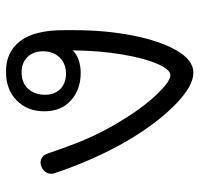

<svg xmlns="http://www.w3.org/2000/svg" viewBox="-32 -618 652 627"><g transform="rotate(-90 293.5 -304.0)"><path d="M509 -421V-386Q509 -285 491.5 -196Q474 -107 442.5 -52.5Q411 2 370 2Q326 2 265 -58Q204 -118 147 -215Q85 -322 41 -454Q40 -457 40 -462Q40 -477 51.5 -487Q63 -497 77 -497Q86 -497 94 -491.5Q102 -486 105 -477Q132 -398 152 -351Q172 -304 202 -252Q250 -170 295.5 -121.5Q341 -73 362 -73Q380 -73 398.5 -114.5Q417 -156 429.5 -229.5Q442 -303 443 -392Q432 -380 412.5 -373Q393 -366 369 -366Q315 -366 279.5 -398Q244 -430 244 -485Q244 -540 279.5 -575Q315 -610 374 -610Q438 -610 473.5 -563.5Q509 -517 509 -421ZM440 -489Q440 -521 421 -540Q402 -559 371 -559Q337 -559 317.5 -537.5Q298 -516 298 -483Q298 -451 317 -432.5Q336 -414 367 -414Q400 -414 420 -435Q440 -456 440 -489Z"/></g></svg>

Font: Mali
Style: Regular
Weight: 400
Version: Version 1.000; ttfautohint (v1.6)